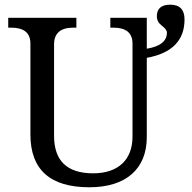

<svg xmlns="http://www.w3.org/2000/svg" viewBox="-20 -790 818 820"><path d="M606.9 -204.1V-543C714.4 -562.5 768.1 -617.2 768.1 -707C768.1 -749 747.6 -770 707 -770C668.9 -770 649.9 -753.4 649.9 -720.2C649.9 -704.1 657.2 -690.9 671.4 -680.2C685.5 -669.4 692.9 -659.7 692.9 -650.9C692.9 -614.3 664.1 -591.3 606.9 -582V-713.9H451.2V-671.9H463.9C518.6 -671.9 545.9 -649.4 545.9 -604V-206.1C545.9 -107.9 484.9 -49.8 377.9 -49.8C266.6 -49.8 210.9 -103 210.9 -210V-600.1C210.9 -647.9 238.3 -671.9 293 -671.9H306.2V-713.9H15.1V-671.9H27.8C82.5 -671.9 109.9 -649.4 109.9 -604V-215.8C109.9 -65.4 193.8 9.8 361.8 9.8C518.1 9.8 606.9 -68.8 606.9 -204.1Z"/></svg>

Font: The Erased English
Style: Regular
Weight: 400
Designer: Monotype Design team + ligartures altered by 180 Amsterdam
Foundry: Monotype Imaging Inc.
Version: Version 1.030;Glyphs 3.1.2 (3151)